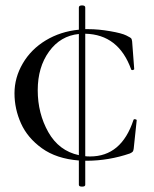

<svg xmlns="http://www.w3.org/2000/svg" viewBox="-20 -589 576 718"><path d="M274.9 -8.8V-461.9Q206.1 -455.1 163.6 -396.5Q121.1 -337.9 121.1 -251.5Q121.1 -165 160.6 -95Q200.2 -24.9 274.9 -8.8ZM274.9 -561Q274.9 -568.8 286.9 -568.8Q298.8 -568.8 298.8 -561V-480H310.1Q348.1 -480 391.8 -472.4Q435.5 -464.8 452.1 -456.5Q468.8 -448.2 470.9 -445.1Q473.1 -441.9 474.1 -434.1L481.9 -331.1Q481.9 -328.1 476.6 -327.1Q471.2 -326.2 470.2 -330.1Q423.3 -460 298.8 -462.9V-4.9Q304.7 -3.9 316.9 -3.9Q434.1 -3.9 479 -140.1Q480 -144 485.6 -143.1Q491.2 -142.1 491.2 -139.2L480 -33.2Q479 -25.4 476.6 -22.2Q474.1 -19 465.8 -15.1Q387.7 11.7 305.2 12.2H298.8V102.1Q298.8 108.9 286.9 108.9Q274.9 108.9 274.9 102.1V11.2Q190.9 4.4 137 -34.4Q83 -73.2 58.6 -127.4Q34.2 -181.6 34.2 -240.2Q34.2 -298.8 65.2 -351.8Q96.2 -404.8 151.1 -438Q206.1 -471.2 274.9 -478Z"/></svg>

Font: Cormorant-Medium
Style: Regular
Weight: 500
Designer: Christian Thalmann (Catharsis Fonts)
Version: Version 3.000